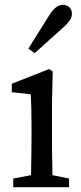

<svg xmlns="http://www.w3.org/2000/svg" viewBox="-20 -778 338 798"><path d="M243 -664 124 -557 98 -576 185 -715Q212 -758 241 -758Q257 -758 268 -748Q279 -738 279 -720Q279 -695 243 -664ZM196 -345V-210Q196 -150 198 -50L267 -36V0H35V-36L109 -50Q111 -150 111 -210V-260Q111 -326 108 -386L29 -395V-430L184 -491L199 -481Z"/></svg>

Font: TypoPRO Source Serif Pro
Style: Regular
Weight: 400
Designer: Frank Grießhammer
Foundry: Adobe Systems Incorporated
Version: Version 1.017;PS 1.0;hotconv 1.0.79;makeotf.lib2.5.61930